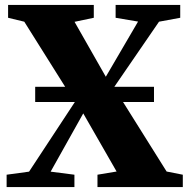

<svg xmlns="http://www.w3.org/2000/svg" viewBox="-20 -763 773 783"><path d="M98.5 -63 285 -346.5 79 -674.5 13 -690.5V-743H362.5V-690.5L284 -674L411.5 -450L543 -675L451.5 -690.5V-743H715V-690.5L628.5 -674.5L444.5 -406.5L659.5 -63.5L725.5 -50.5V0H377.5V-50.5L455.5 -63.5L319.5 -300.5L186.5 -63L283.5 -50.5V0H7V-50.5ZM608 -409V-347H123.5V-409Z"/></svg>

Font: Merriweather 60pt Black
Style: Regular
Weight: 900
Version: Version 2.100